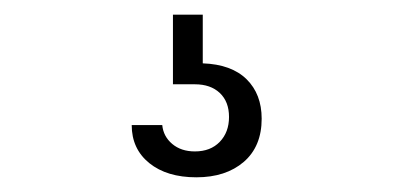

<svg xmlns="http://www.w3.org/2000/svg" viewBox="-20 -27 540 264"><path d="M161.1 145H203.1Q204.6 160.6 216.8 170.9Q229 181.2 248 181.2Q269.5 181.2 282.2 168Q294.9 154.8 294.9 133.8Q294.9 112.8 282.2 100.8Q269.5 88.9 248 88.9H217.8V-6.8H258.8V60.1Q298.3 61.5 319.1 82Q339.8 102.5 339.8 136.2Q339.8 174.3 315.2 195.6Q290.5 216.8 250 216.8Q209.5 216.8 185.3 197.3Q161.1 177.7 161.1 145Z"/></svg>

Font: Lumene Sans Light
Style: Regular
Weight: 300
Designer: Deni Anggara
Version: Version 1.003;Glyphs 3.1.2 (3151)